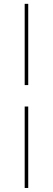

<svg xmlns="http://www.w3.org/2000/svg" viewBox="-20 -730 269 976"><path d="M123.5 -297.5H105.5V-710.5H123.5ZM123.5 225.5H105.5V-188.5H123.5Z"/></svg>

Font: Anek Tamil Medium Thin
Style: Regular
Weight: 250
Version: Version 1.003